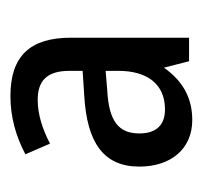

<svg xmlns="http://www.w3.org/2000/svg" viewBox="-30 -732 380 359"><g transform="rotate(-90 159.5 -552.0)"><path d="M160 -722C121 -722 85 -712 51 -694L71 -648C98 -662 125 -671 153 -671C188 -671 207 -654 207 -612V-587L161 -584C73 -579 28 -548 28 -481C28 -421 62 -382 115 -382C158 -382 189 -401 213 -435L225 -388H269V-609C269 -686 234 -722 160 -722ZM171 -541 207 -544V-520C207 -466 182 -433 135 -433C107 -433 90 -448 90 -481C90 -519 112 -538 171 -541Z"/></g></svg>

Font: Noto Sans Sinhala Condensed
Style: Regular
Weight: 400
Width: 3
Designer: Jelle Bosma - Monotype Design Team
Foundry: Monotype Imaging Inc.
Version: Version 2.006